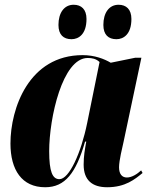

<svg xmlns="http://www.w3.org/2000/svg" viewBox="-20 -778 639 808"><path d="M470 -613C500 -613 533 -634 533 -698C533 -739 511 -758 479 -758C439 -758 415 -724 415 -673C415 -632 436 -613 470 -613ZM281 -613C311 -613 344 -634 344 -698C344 -739 322 -758 290 -758C250 -758 226 -724 226 -673C226 -632 247 -613 281 -613ZM170 10C254 10 300 -50 338 -182H343C337 -148 332 -122 332 -85C332 -20 368 10 431 10C508 10 548 -24 580 -50L574 -61C558 -46 535 -31 514 -31C494 -31 481 -45 481 -74C481 -103 495 -158 500 -181L575 -535H549L446 -514C419 -530 378 -546 328 -546C101 -546 24 -321 24 -174C24 -63 72 10 170 10ZM230 -24C201 -24 187 -55 187 -142C187 -282 243 -534 349 -534C367 -534 384 -531 399 -517L347 -261C321 -133 271 -24 230 -24Z"/></svg>

Font: Noto Serif Display Condensed Black
Style: Italic
Weight: 900
Width: 3
Italic angle: -12°
Designer: Monotype Design Team
Foundry: Monotype Imaging Inc.
Version: Version 2.009